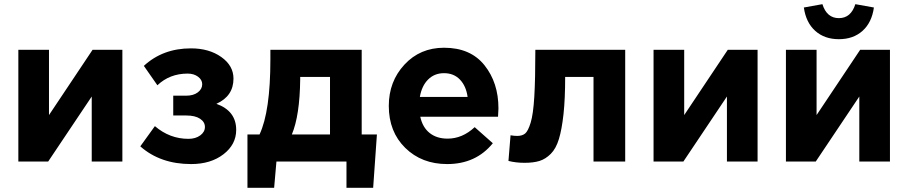

<svg xmlns="http://www.w3.org/2000/svg" viewBox="-20 -775 4357 921"><path d="M567 -536V0H420V-312L211 0H68V-536H215V-223L424 -536Z M735 -366 670 -459Q761 -543 896 -543Q983 -543 1041.5 -501.5Q1100 -460 1100 -398Q1100 -314 1018 -277Q1113 -243 1113 -152Q1113 -82 1052 -35Q991 12 897 12Q749 12 653 -73L723 -170Q794 -109 884 -109Q918 -109 940.5 -125.5Q963 -142 963 -166Q963 -190 939.5 -205.5Q916 -221 874 -221H811V-316H873Q908 -316 929 -332Q950 -348 950 -371Q950 -392 930 -407Q910 -422 880 -422Q794 -422 735 -366Z M1380 -130H1563V-406H1420V-394Q1418 -221 1380 -130ZM1642 0H1306L1295 126H1167V-130H1225Q1277 -241 1277 -490V-536H1715V-130H1788L1770 126H1642Z M2125 12Q2003 12 1924 -65.5Q1845 -143 1845 -267Q1845 -384 1920 -465Q1995 -546 2110 -546Q2237 -546 2304 -462Q2371 -378 2371 -255Q2371 -243 2369 -215H1996Q2007 -164 2041 -137Q2075 -110 2127 -110Q2198 -110 2257 -165L2344 -88Q2263 12 2125 12ZM1994 -310H2223Q2216 -362 2186.5 -393Q2157 -424 2110 -424Q2064 -424 2033.5 -393.5Q2003 -363 1994 -310Z M2548 -536H2979V0H2827V-406H2691Q2691 -300 2683 -227Q2675 -154 2661 -108Q2647 -62 2622 -37Q2597 -12 2568 -3Q2539 6 2496 6Q2455 6 2419 -3L2429 -126Q2447 -123 2461 -123Q2485 -123 2499 -134.5Q2513 -146 2525.5 -186.5Q2538 -227 2543 -311.5Q2548 -396 2548 -536Z M3614 -536V0H3467V-312L3258 0H3115V-536H3262V-223L3471 -536Z M4249 -536V0H4102V-312L3893 0H3750V-536H3897V-223L4106 -536ZM3836 -739 3925 -755Q3946 -688 4004 -688Q4062 -688 4083 -755L4172 -739Q4162 -667 4117.5 -627Q4073 -587 4004 -587Q3935 -587 3890.5 -627Q3846 -667 3836 -739Z"/></svg>

Font: Quicksand
Style: Bold
Weight: 700
Version: Version 3.000